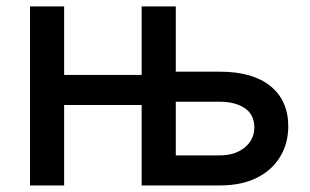

<svg xmlns="http://www.w3.org/2000/svg" viewBox="-20 -565 946 585"><path d="M71.4 0V-545.5H175.4V-336.6H459.5V-245H175.4V0ZM491.5 -346.6H649.9Q750 -346.6 804.2 -302.6Q858.3 -258.5 858.3 -180Q858.3 -128.9 834 -88.1Q809.7 -47.2 763.1 -23.6Q716.6 0 649.9 0H411.6V-545.5H515.6V-91.6H649.9Q696 -91.6 725.3 -115.4Q754.6 -139.2 755 -176.8Q754.6 -216.6 725.3 -235.8Q696 -255 649.9 -255H491.5Z"/></svg>

Font: InterMG Medium
Style: Regular
Weight: 500
Designer: Rasmus Andersson
Foundry: rsms
Version: Version 3.019;December 26, 2023;FontCreator 15.0.0.2955 64-b